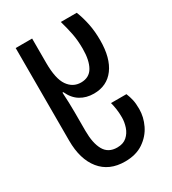

<svg xmlns="http://www.w3.org/2000/svg" viewBox="-191 -640 886 991"><g transform="rotate(-30 252.0 -145.0)"><path d="M259 250Q165 250 113.5 186.5Q62 123 62 12V-540H160V-395Q160 -300 189 -258.5Q218 -217 266 -217Q315 -217 337.5 -256Q360 -295 360 -364Q360 -414 352 -454.5Q344 -495 331 -540H426Q442 -499 451 -454.5Q460 -410 460 -357Q460 -251 416.5 -192.5Q373 -134 295 -134Q250 -134 215.5 -155Q181 -176 161 -220H156Q158 -187 159 -159Q160 -131 160 -101V10Q160 84 183.5 125.5Q207 167 260 167Q296 167 317.5 148Q339 129 348.5 100.5Q358 72 358 44Q358 16 354.5 -7Q351 -30 346 -48H438Q447 -26 452 -4Q457 18 457 51Q457 99 435 144.5Q413 190 369 220Q325 250 259 250Z"/></g></svg>

Font: Noto Sans Georgian Condensed Medium
Style: Regular
Weight: 500
Width: 3
Designer: Monotype Design Team, Akaki Razmadze
Foundry: Google LLC
Version: Version 2.005; ttfautohint (v1.8.4.7-5d5b)